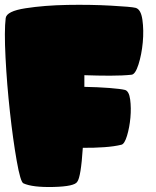

<svg xmlns="http://www.w3.org/2000/svg" viewBox="-20 -769 640 789"><path d="M326.7 -460Q326.7 -451.2 326.7 -436Q326.7 -420.9 326.7 -412.1Q382.3 -411.1 429.2 -407.5Q476.1 -403.8 493.7 -399.4Q510.3 -394.5 514.9 -360.1Q519.5 -325.7 515.9 -285.4Q512.2 -245.1 502 -211.2Q491.7 -177.2 479 -174.3Q449.7 -167 407.5 -164.1Q365.2 -161.1 320.3 -161.6Q312.5 -41 297.4 -22Q286.6 -2.9 200.2 -0.7Q113.8 1.5 76.2 -15.6Q64 -21 48.6 -108.6Q33.2 -196.3 20.8 -309.3Q8.3 -422.4 2.7 -533Q-2.9 -643.6 3.4 -694.8Q7.3 -723.1 85 -735.1Q162.6 -747.1 257.3 -748.8Q352.1 -750.5 436 -745.8Q520 -741.2 537.1 -736.8Q559.1 -731 565.2 -687.7Q571.3 -644.5 566.7 -594.7Q562 -544.9 549.1 -504.2Q536.1 -463.4 520.5 -461.9Q483.9 -458 432.6 -458Q381.3 -458 326.7 -460Z"/></svg>

Font: ARCO
Style: Regular
Weight: 700
Designer: Rafael Olivo Díaz, Denis Ignatov
Foundry: Rafael Olivo Díaz
Version: Version 1.10 March 1, 2019